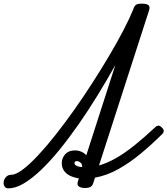

<svg xmlns="http://www.w3.org/2000/svg" viewBox="-175 -1020 922 1057"><path d="M-129 17Q-144 17 -150.5 5.5Q-157 -6 -154.5 -20.5Q-152 -35 -141 -46.5Q-130 -58 -112 -58Q-88 -58 -50.5 -86Q-13 -114 33 -163Q79 -212 130 -276.5Q181 -341 233 -414.5Q285 -488 334.5 -565Q384 -642 427.5 -715.5Q471 -789 504.5 -853.5Q538 -918 558 -967Q565 -989 575 -994.5Q585 -1000 603 -1000Q635 -1000 643.5 -990.5Q652 -981 645 -961L370 -109Q415 -122 463.5 -149.5Q512 -177 565.5 -220Q619 -263 680 -320Q685 -326 694.5 -328Q704 -330 715 -319Q727 -308 726.5 -299Q726 -290 720 -284Q661 -225 600 -174.5Q539 -124 476.5 -89Q414 -54 348 -42L338 -11Q334 2 324 8.5Q314 15 291 15Q275 15 261.5 8Q248 1 253 -18L259 -38Q233 -42 211.5 -52Q190 -62 177.5 -80Q165 -98 165 -121Q165 -150 184 -171Q203 -192 237 -192Q257 -192 273.5 -184.5Q290 -177 300 -165L460 -662Q413 -578 362 -495Q311 -412 258 -336Q205 -260 152.5 -195.5Q100 -131 50 -83.5Q0 -36 -45 -9.5Q-90 17 -129 17ZM235 -122Q235 -116 240 -111.5Q245 -107 254.5 -104Q264 -101 277 -100Q279 -115 269 -124Q259 -133 248 -133Q235 -133 235 -122Z"/></svg>

Font: Playwrite CZ
Style: Regular
Weight: 400
Designer: Veronika Burian, José Scaglione
Foundry: TypeTogether
Version: Version 1.002